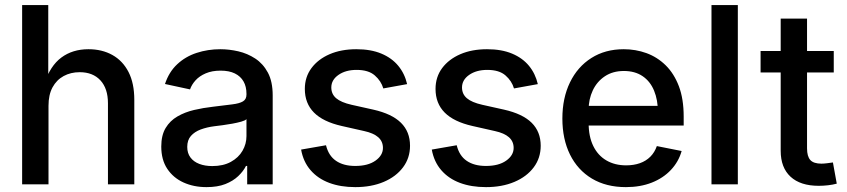

<svg xmlns="http://www.w3.org/2000/svg" viewBox="-20 -748 3435 779"><path d="M176.8 -318.8V0H69.8V-727.5H175.8V-408.2H159.7Q183.6 -481 229 -514.6Q274.4 -548.3 338.9 -548.3Q394 -548.3 436 -524.9Q478 -501.5 501.5 -455.8Q524.9 -410.2 524.9 -342.8V0H418V-329.1Q418 -388.7 387.5 -421.9Q356.9 -455.1 303.2 -455.1Q267.1 -455.1 238.3 -439.5Q209.5 -423.8 193.1 -393.6Q176.8 -363.3 176.8 -318.8Z M817.9 11.2Q766.1 11.2 724.6 -7.6Q683.1 -26.4 658.7 -63Q634.3 -99.6 634.3 -153.3Q634.3 -199.2 652.1 -228.8Q669.9 -258.3 700 -275.6Q730 -293 767.3 -301.8Q804.7 -310.5 843.8 -314.9Q892.1 -320.8 921.9 -324.5Q951.7 -328.1 965.8 -336.7Q980 -345.2 980 -364.3V-367.2Q980 -397 968 -417.7Q956.1 -438.5 932.9 -450Q909.7 -461.4 875 -461.4Q840.3 -461.4 814.7 -450.4Q789.1 -439.5 773.4 -422.1Q757.8 -404.8 751 -385.3L649.4 -407.2Q665.5 -456.1 699 -487.3Q732.4 -518.6 777.8 -533.4Q823.2 -548.3 874 -548.3Q909.7 -548.3 946.8 -539.8Q983.9 -531.2 1015.6 -510.5Q1047.4 -489.7 1066.9 -453.4Q1086.4 -417 1086.4 -360.8V0H982.9V-74.7H978Q967.3 -53.2 946.5 -33.4Q925.8 -13.7 894.3 -1.2Q862.8 11.2 817.9 11.2ZM841.3 -74.2Q885.7 -74.2 916.7 -91.3Q947.8 -108.4 963.9 -136.2Q980 -164.1 980 -195.8V-264.6Q974.6 -258.8 958.7 -254.4Q942.9 -250 922.9 -246.3Q902.8 -242.7 883.1 -240Q863.3 -237.3 849.6 -235.8Q819.3 -231.9 794.4 -222.7Q769.5 -213.4 754.6 -196.5Q739.7 -179.7 739.7 -151.9Q739.7 -126.5 752.7 -109.1Q765.6 -91.8 788.6 -83Q811.5 -74.2 841.3 -74.2Z M1421.4 11.2Q1361.8 11.2 1315.7 -6.1Q1269.5 -23.4 1240 -57.6Q1210.4 -91.8 1201.7 -141.1L1302.7 -158.7Q1313 -116.2 1343.3 -95.5Q1373.5 -74.7 1421.4 -74.7Q1473.1 -74.7 1503.4 -96.2Q1533.7 -117.7 1533.7 -147.9Q1533.7 -174.3 1514.6 -191.2Q1495.6 -208 1457.5 -216.3L1366.7 -236.8Q1291 -253.9 1253.9 -291.3Q1216.8 -328.6 1216.8 -387.2Q1216.8 -435.5 1243.7 -471.7Q1270.5 -507.8 1317.4 -528.1Q1364.3 -548.3 1425.8 -548.3Q1484.9 -548.3 1527.3 -530.5Q1569.8 -512.7 1595.9 -481Q1622.1 -449.2 1631.8 -406.7L1535.2 -389.2Q1526.4 -419.4 1500.7 -441.9Q1475.1 -464.4 1426.8 -464.4Q1382.3 -464.4 1353.3 -444.1Q1324.2 -423.8 1324.2 -393.1Q1324.2 -366.2 1344 -349.4Q1363.8 -332.5 1406.7 -322.8L1494.6 -303.2Q1570.3 -286.1 1606.9 -249.8Q1643.6 -213.4 1643.6 -156.7Q1643.6 -106.9 1615.2 -69.1Q1586.9 -31.2 1536.9 -10Q1486.8 11.2 1421.4 11.2Z M1951.7 11.2Q1892.1 11.2 1845.9 -6.1Q1799.8 -23.4 1770.3 -57.6Q1740.7 -91.8 1731.9 -141.1L1833 -158.7Q1843.3 -116.2 1873.5 -95.5Q1903.8 -74.7 1951.7 -74.7Q2003.4 -74.7 2033.7 -96.2Q2064 -117.7 2064 -147.9Q2064 -174.3 2044.9 -191.2Q2025.9 -208 1987.8 -216.3L1897 -236.8Q1821.3 -253.9 1784.2 -291.3Q1747.1 -328.6 1747.1 -387.2Q1747.1 -435.5 1773.9 -471.7Q1800.8 -507.8 1847.7 -528.1Q1894.5 -548.3 1956.1 -548.3Q2015.1 -548.3 2057.6 -530.5Q2100.1 -512.7 2126.2 -481Q2152.3 -449.2 2162.1 -406.7L2065.4 -389.2Q2056.6 -419.4 2031 -441.9Q2005.4 -464.4 1957 -464.4Q1912.6 -464.4 1883.5 -444.1Q1854.5 -423.8 1854.5 -393.1Q1854.5 -366.2 1874.3 -349.4Q1894 -332.5 1937 -322.8L2024.9 -303.2Q2100.6 -286.1 2137.2 -249.8Q2173.8 -213.4 2173.8 -156.7Q2173.8 -106.9 2145.5 -69.1Q2117.2 -31.2 2067.1 -10Q2017.1 11.2 1951.7 11.2Z M2519.5 11.2Q2439.5 11.2 2381.6 -23.4Q2323.7 -58.1 2292.7 -120.8Q2261.7 -183.6 2261.7 -267.1Q2261.7 -350.1 2292.5 -413.6Q2323.2 -477.1 2379.4 -512.7Q2435.5 -548.3 2510.7 -548.3Q2559.1 -548.3 2602.8 -532.5Q2646.5 -516.6 2680.7 -483.2Q2714.8 -449.7 2734.4 -398.2Q2753.9 -346.7 2753.9 -274.9V-238.8H2318.8V-318.4H2699.2L2649.4 -292.5Q2649.4 -342.3 2633.8 -380.1Q2618.2 -418 2587.2 -439Q2556.2 -460 2511.2 -460Q2466.3 -460 2434.1 -438.5Q2401.9 -417 2385 -381.1Q2368.2 -345.2 2368.2 -302.2V-249.5Q2368.2 -194.3 2387 -155.8Q2405.8 -117.2 2440.2 -97.2Q2474.6 -77.1 2520.5 -77.1Q2551.3 -77.1 2576.2 -85.9Q2601.1 -94.7 2618.7 -112.3Q2636.2 -129.9 2645 -155.3L2745.6 -135.3Q2733.4 -91.8 2702.1 -58.6Q2670.9 -25.4 2624.5 -7.1Q2578.1 11.2 2519.5 11.2Z M2973.6 -727.5V0H2866.7V-727.5Z M3362.8 -541V-454.1H3065.9V-541ZM3147.5 -672.4H3254.4V-146Q3254.4 -113.3 3267.8 -98.6Q3281.2 -84 3313 -84Q3321.8 -84 3335.7 -85.7Q3349.6 -87.4 3359.4 -88.9L3375 -2.9Q3358.9 1.5 3339.6 3.7Q3320.3 5.9 3301.8 5.9Q3227.5 5.9 3187.5 -31Q3147.5 -67.9 3147.5 -136.2Z"/></svg>

Font: Inter 17pt Medium
Style: Regular
Weight: 500
Version: Version 4.001;git-66647c0bb